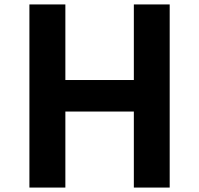

<svg xmlns="http://www.w3.org/2000/svg" viewBox="-20 -845 898 865"><path d="M112.5 0H274.5V-342.5H583V0H744.5V-825H583V-484.5H274.5V-825H112.5Z"/></svg>

Font: Spartan
Style: Bold
Weight: 700
Designer: Matt Bailey, Mirko Velimirovic
Foundry: Matt Bailey
Version: Version 1.003; ttfautohint (v1.8.3)